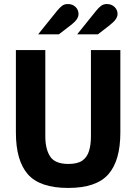

<svg xmlns="http://www.w3.org/2000/svg" viewBox="-20 -915 672 947"><path d="M316.6 12Q176.8 12 117.6 -55.2Q58.4 -122.5 58.4 -261.2V-668H203.5V-242.3Q203.5 -179.7 227.5 -143Q251.4 -106.4 317.3 -106.4Q361.9 -106.4 385.7 -122.7Q409.4 -139.1 418.9 -169.7Q428.5 -200.4 428.5 -242.3V-668H573.6V-261.2Q573.6 -122.5 514.3 -55.2Q455 12 316.6 12ZM168.2 -745.7 261.1 -861.2Q274.5 -877.6 286.2 -886.4Q297.9 -895.1 314.6 -895.1Q337.6 -895.1 352.5 -880.8Q367.3 -866.5 367.3 -846.1Q367.3 -833.3 359 -820.3Q350.6 -807.3 326.7 -789.1L270.4 -745.7ZM360.7 -745.7 453.6 -861.2Q466.9 -877.6 478.7 -886.4Q490.4 -895.1 507.1 -895.1Q530 -895.1 544.9 -880.8Q559.8 -866.5 559.8 -846.1Q559.8 -833.3 550.6 -819.9Q541.5 -806.5 519.1 -789.1L462.9 -745.7Z"/></svg>

Font: Atkinson Hyperlegible Mono ExtraLight
Style: Regular
Weight: 200
Monospace: yes
Designer: Elliott Scott, Megan Eiswerth, Linus Boman, Theodore Petrosky, Letters from Sweden
Foundry: Applied Design Works, Letters from Sweden
Version: Version 2.001